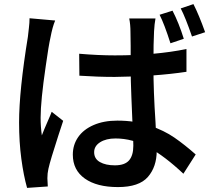

<svg xmlns="http://www.w3.org/2000/svg" viewBox="-20 -858 1040 936"><path d="M540 -588Q737 -588 889 -619V-508Q736 -485 539 -483Q456 -483 367 -489L366 -596Q460 -588 540 -588ZM731 -705Q728 -657 728 -533Q728 -412 738 -264Q744 -156 744 -123Q744 -45 701 4.5Q658 54 555 54Q452 54 393.5 12.5Q335 -29 335 -104Q335 -152 361 -189.5Q387 -227 436.5 -248.5Q486 -270 552 -270Q639 -270 709.5 -246Q780 -222 830.5 -187Q881 -152 934 -105L874 -11Q784 -96 705 -139.5Q626 -183 543 -183Q497 -183 468 -164.5Q439 -146 439 -116Q439 -84 467 -68Q495 -52 540 -52Q588 -52 609 -76Q630 -100 630 -148Q630 -186 625 -276Q624 -303 620.5 -385Q617 -467 617 -532V-634Q616 -665 616 -703Q616 -738 610 -768H738Q733 -742 731 -705ZM226 -675Q217 -636 203 -536Q178 -366 178 -284Q178 -240 184 -198Q195 -227 211 -263Q229 -304 232 -313L288 -269L265 -199Q225 -76 216 -35Q211 -13 211 11Q211 25 213 51L112 58Q95 -2 84 -84Q73 -166 73 -261Q73 -415 116 -679L121 -723Q124 -747 124 -769L249 -758Q236 -728 226 -675ZM876 -669 811 -647Q781 -741 758 -786L821 -806Q852 -746 876 -669ZM980 -701 916 -680Q884 -773 861 -817L923 -838Q950 -785 980 -701Z"/></svg>

Font: Merged Yaku Han JP SemiBold
Style: Regular
Weight: 600
Designer: Ryoko NISHIZUKA 西塚涼子 (kana, bopomofo & ideographs); Paul D. Hunt (Latin, Greek & Cyrillic); Sandoll Communications 산돌커뮤니
Foundry: Adobe
Version: Version 2.004